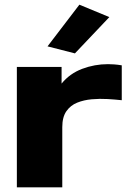

<svg xmlns="http://www.w3.org/2000/svg" viewBox="-20 -800 554 820"><path d="M52 0V-514H243V-443Q278 -486 331 -506Q384 -526 441 -526Q452 -526 467 -525Q482 -524 500 -521V-372Q473 -375 439.5 -377Q406 -379 372 -376Q338 -373 309.5 -361.5Q281 -350 263.5 -325Q246 -300 246 -257V0ZM300 -572 183 -602 319 -780 447 -727Z"/></svg>

Font: Special Gothic Expanded One
Style: Regular
Weight: 400
Designer: Alistair McCready
Foundry: Monolith
Version: Version 1.010; ttfautohint (v1.8.4.7-5d5b)